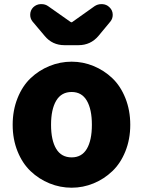

<svg xmlns="http://www.w3.org/2000/svg" viewBox="-20 -875 677 909"><path d="M319.3 13.7Q264.6 13.7 214.4 -6.8Q164.1 -27.3 125 -64.5Q85.9 -101.6 63 -158.7Q40 -215.8 40 -284.2Q40 -352.5 63 -410.2Q85.9 -467.8 125 -504.9Q164.1 -542 214.4 -562.5Q264.6 -583 319.3 -583Q373 -583 422.9 -562.5Q472.7 -542 511.7 -504.9Q550.8 -467.8 573.7 -410.2Q596.7 -352.5 596.7 -284.2Q596.7 -215.8 573.7 -158.7Q550.8 -101.6 511.7 -64.5Q472.7 -27.3 422.9 -6.8Q373 13.7 319.3 13.7ZM319.3 -129.9Q367.2 -129.9 391.1 -170.4Q415 -210.9 415 -284.2Q415 -357.4 391.1 -398.4Q367.2 -439.5 319.3 -439.5Q270.5 -439.5 246.1 -398.4Q221.7 -357.4 221.7 -284.2Q221.7 -210.9 246.1 -170.4Q270.5 -129.9 319.3 -129.9ZM285.2 -661.1Q227.5 -661.1 191.4 -705.1L133.8 -773.4Q123 -787.1 123 -804.7Q123 -826.2 137.7 -840.8Q152.3 -854.5 171.9 -855.5Q174.8 -855.5 176.8 -855.5Q194.3 -855.5 208 -845.7L313.5 -771.5Q316.4 -769.5 318.8 -769.5Q321.3 -769.5 323.2 -771.5L427.7 -845.7Q442.4 -855.5 460 -855.5Q461.9 -855.5 463.9 -855.5Q484.4 -854.5 498 -840.8Q513.7 -826.2 513.7 -804.7Q513.7 -787.1 502.9 -773.4L446.3 -705.1Q409.2 -661.1 351.6 -661.1Z"/></svg>

Font: Gen Jyuu Gothic Heavy
Style: Bold
Weight: 900
Designer: [Source Han Sans]
Ryoko NISHIZUKA  (kana & ideographs); Paul D. Hunt (Latin, Greek & Cyrillic); Wenlong ZHANG  (bopomofo
Version: Version 1.002.20150607